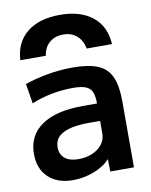

<svg xmlns="http://www.w3.org/2000/svg" viewBox="-89 -858 734 934"><g transform="rotate(-10 278.5 -391.5)"><path d="M271 -793Q373 -793 432.5 -745Q492 -697 497 -609H372Q364 -650 337.5 -673Q311 -696 271 -696Q230 -696 203 -673Q176 -650 170 -609H44Q49 -697 109 -745Q169 -793 271 -793ZM196 10Q119 10 74.5 -32.5Q30 -75 30 -148Q30 -239 101 -288Q172 -337 304 -337H375Q375 -374 366 -394.5Q357 -415 334.5 -423.5Q312 -432 272 -432Q221 -432 167.5 -422Q114 -412 67 -392L51 -490Q102 -508 164 -519Q226 -530 288 -530Q366 -530 412 -511Q458 -492 478 -447.5Q498 -403 498 -328V0H381L380 -60H378Q351 -29 300 -9.5Q249 10 196 10ZM240 -86Q279 -86 309.5 -99.5Q340 -113 357.5 -136Q375 -159 375 -188V-251H321Q235 -251 192 -228.5Q149 -206 149 -160Q149 -125 172.5 -105.5Q196 -86 240 -86Z"/></g></svg>

Font: M PLUS 1 SemiBold
Style: Regular
Weight: 600
Designer: Coji Morishita
Foundry: UNDERFOREST DESIGN
Version: Version 1.001